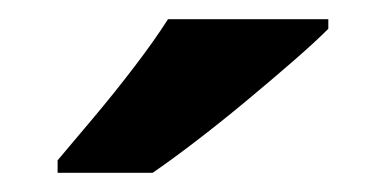

<svg xmlns="http://www.w3.org/2000/svg" viewBox="-20 -786 402 200"><path d="M322 -756Q308 -742 285 -722Q262 -702 235.5 -680Q209 -658 183.5 -638.5Q158 -619 139 -606H40V-619Q56 -638 77.5 -663.5Q99 -689 120 -716.5Q141 -744 155 -766H322Z"/></svg>

Font: Noto Sans Tai Tham
Style: Regular
Weight: 400
Designer: Monotype Design Team 2013. Revised by David WIlliams 2020
Foundry: Monotype Imaging Inc.
Version: Version 2.002